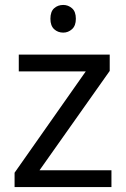

<svg xmlns="http://www.w3.org/2000/svg" viewBox="-20 -757 510 777"><path d="M431 0H39V-58L327 -468H56V-536H424V-470L140 -68H431ZM236 -737Q256 -737 271.5 -723.5Q287 -710 287 -681Q287 -653 271.5 -639Q256 -625 236 -625Q214 -625 199 -639Q184 -653 184 -681Q184 -710 199 -723.5Q214 -737 236 -737Z"/></svg>

Font: Noto Sans Inscriptional Pahlavi
Style: Regular
Weight: 400
Designer: Monotype Design Team
Foundry: Monotype Imaging Inc.
Version: Version 2.003; ttfautohint (v1.8.4.7-5d5b)